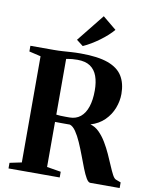

<svg xmlns="http://www.w3.org/2000/svg" viewBox="-104 -1068 909 1145"><g transform="rotate(10 350.5 -496.0)"><path d="M28 0V-34L100 -49V-692L29.5 -708.5V-743H170.5Q201 -743 226 -744.8Q251 -746.5 276.5 -748.2Q302 -750 334 -750Q438 -750 499.2 -727.8Q560.5 -705.5 587.2 -661.8Q614 -618 614 -554Q614 -511 597.5 -468Q581 -425 547.5 -391.8Q514 -358.5 463.5 -343.5Q493.5 -335.5 517.5 -311.5Q541.5 -287.5 561 -255Q580.5 -222.5 596.2 -187.8Q612 -153 625 -122Q638 -91 649 -70.2Q660 -49.5 670.5 -45.5L701 -34V0H523Q511 0 498.2 -21.5Q485.5 -43 472 -77.5Q458.5 -112 443.8 -151.5Q429 -191 413 -227.5Q397 -264 379.5 -289.5Q362 -315 343 -321Q333 -321 320.8 -321Q308.5 -321 296.2 -321Q284 -321 272.8 -321.2Q261.5 -321.5 253 -321.5V-48.5L338 -34.5V0ZM333 -362.5Q372.5 -362.5 399.5 -384.5Q426.5 -406.5 440.2 -447.8Q454 -489 454 -546.5Q454 -597 440.8 -633.5Q427.5 -670 398.5 -689.8Q369.5 -709.5 321 -709.5Q301.5 -709.5 289.5 -708.2Q277.5 -707 269.2 -705.5Q261 -704 253 -703V-365.5Q263 -364 278.5 -363.2Q294 -362.5 309.2 -362.5Q324.5 -362.5 333 -362.5ZM336.5 -796 297 -826.5 430 -992.5 512.5 -924.5Q498 -907 477.8 -888.8Q457.5 -870.5 434 -853.2Q410.5 -836 386 -821.2Q361.5 -806.5 338 -796Z"/></g></svg>

Font: Merriweather 96pt
Style: Bold
Weight: 700
Version: Version 2.100